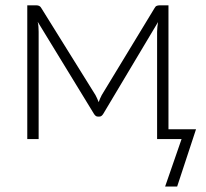

<svg xmlns="http://www.w3.org/2000/svg" viewBox="-20 -520 771 718"><path d="M713 -36.5 642.5 177.5H597.5L659 0H567.5V-401Q567.5 -409.5 568.5 -419.2Q569.5 -429 571 -437.5L366 -94Q363.5 -90 360 -87Q356.5 -84 351.5 -84H346Q341 -84 337.5 -87Q334 -90 331.5 -94L121 -438.5Q123 -430 123.8 -419.8Q124.5 -409.5 124.5 -401V0H82V-500H117Q122 -500 126.8 -497.8Q131.5 -495.5 135 -489L337 -164.5Q343.5 -152.5 349 -138Q353.5 -151 360.5 -164.5L557.5 -489Q561 -496 565.8 -498Q570.5 -500 576 -500H610V-36.5Z"/></svg>

Font: Lato 2
Style: Regular
Weight: 300
Designer: Lukasz Dziedzic with Adam Twardoch and Botio Nikoltchev
Foundry: tyPoland Lukasz Dziedzic
Version: Version 2.015; 2015-08-06; http://www.latofonts.com/